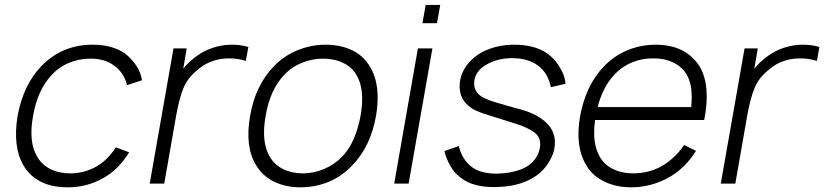

<svg xmlns="http://www.w3.org/2000/svg" viewBox="-20 -764 3430 799"><path d="M508.5 -409.5Q503 -435 488.5 -456.5Q474 -478 454 -491.5Q416.5 -520 356 -520Q309 -520 266.5 -502.2Q224 -484.5 193.5 -450Q136 -389 117.5 -281Q98 -173 134.5 -112.5Q153 -79 189.2 -60.8Q225.5 -42.5 272 -42.5Q330.5 -42.5 381 -71Q403.5 -83.5 423.8 -103.5Q444 -123.5 462.5 -151L517.5 -130Q472 -57.5 411.5 -24Q343.5 15.5 261.5 15.5Q132.5 15.5 78 -75Q32.5 -151.5 53 -281Q77 -410.5 151 -487.5Q237 -578 366.5 -578Q445.5 -578 499 -542.5Q526 -521.5 545.8 -493Q565.5 -464.5 571 -430Z M1013.5 -568.5 1003 -510.5Q969 -521.5 931 -521Q896.5 -521 863.8 -509.5Q831 -498 807 -477Q763 -443.5 744.5 -400Q735 -377.5 727.5 -349.2Q720 -321 713.5 -285.5L663.5 0H603L702 -562.5H757L742.5 -478Q762.5 -503.5 793.5 -527Q826.5 -552.5 865.8 -565.2Q905 -578 944.5 -578Q982 -578 1013.5 -568.5Z M1046 -76Q998 -154.5 1021 -282.5Q1042.5 -408 1119 -487.5Q1160.5 -531 1217 -554.5Q1274.5 -578 1334.5 -578Q1396.5 -578 1444.2 -555.5Q1492 -533 1519 -487.5Q1566.5 -410.5 1545 -282.5Q1522 -153.5 1446 -76Q1402 -29.5 1347.2 -7Q1292.5 15.5 1229.5 15.5Q1169 15.5 1121 -7.8Q1073 -31 1046 -76ZM1464 -451Q1445 -484.5 1408 -502.2Q1371 -520 1324 -520Q1278.5 -520 1235.2 -502.2Q1192 -484.5 1161.5 -451Q1104 -390 1085.5 -282.5Q1066 -173 1102.5 -112.5Q1111.5 -96 1125.2 -83Q1139 -70 1157 -61Q1175 -52 1196 -47.2Q1217 -42.5 1240 -42.5Q1262.5 -42.5 1285.2 -47.2Q1308 -52 1329.2 -61Q1350.5 -70 1369.5 -83Q1388.5 -96 1404.5 -112.5Q1460 -171 1480.5 -282.5Q1499.5 -391.5 1464 -451Z M1812 -743.5 1798.5 -667.5H1738L1751.5 -743.5ZM1779.5 -562.5 1680.5 0H1620.5L1719 -562.5Z M2272.5 -401Q2260 -461.5 2218 -491.8Q2176 -522 2111 -522Q2053.5 -522 2007.5 -497Q1962 -472.5 1954.5 -431.5Q1951.5 -413.5 1955.2 -399.5Q1959 -385.5 1969.2 -374.5Q1979.5 -363.5 1996.8 -355.2Q2014 -347 2038 -339.5Q2060.5 -332.5 2088.2 -324.8Q2116 -317 2150.5 -307.5Q2221.5 -287.5 2259.5 -247Q2297.5 -206.5 2287 -145Q2280 -110.5 2255.5 -76Q2231 -42 2196 -23Q2133.5 14.5 2034 14.5Q1984.5 14.5 1945.8 1.5Q1907 -11.5 1875.5 -43.5Q1859 -62.5 1847 -87Q1835 -111.5 1829.5 -135.5L1889 -156Q1900 -112.5 1925.5 -85.5Q1945 -63 1975.2 -52.2Q2005.5 -41.5 2042 -41.5Q2059 -41.5 2077.2 -43.2Q2095.5 -45 2112.5 -48.8Q2129.5 -52.5 2145 -58Q2160.5 -63.5 2172.5 -71Q2194 -84.5 2208.2 -104.2Q2222.5 -124 2226.5 -148Q2234 -189.5 2205.5 -211.5Q2191.5 -222.5 2170.2 -232.5Q2149 -242.5 2120 -251L2017 -283.5Q1999.5 -288.5 1985.8 -293.5Q1972 -298.5 1960.2 -304Q1948.5 -309.5 1938.5 -316.8Q1928.5 -324 1919 -333.5Q1901.5 -352 1895.8 -377.5Q1890 -403 1895 -430Q1902.5 -471.5 1933 -505Q1963.5 -539 2005.5 -556Q2058 -578 2120 -578Q2193 -578 2242 -551Q2279 -530.5 2304 -493Q2330 -454 2333.5 -415.5Z M2475.5 -112.5Q2494 -79 2530.8 -60.8Q2567.5 -42.5 2614 -42.5Q2680 -42.5 2734.5 -73Q2763 -90 2786 -111.8Q2809 -133.5 2826.5 -160.5L2876.5 -136.5Q2828.5 -59 2754.5 -21Q2685 15.5 2605.5 15.5Q2575.5 15.5 2547.5 9.5Q2519.5 3.5 2495.5 -8Q2471.5 -19.5 2452.2 -36.5Q2433 -53.5 2420 -76Q2372 -154.5 2394 -280Q2417.5 -409 2493 -487.5Q2537 -533 2592.5 -555.5Q2648 -578 2708.5 -578Q2833 -578 2891 -488.5Q2939 -407.5 2910.5 -264.5H2456.5Q2443 -169 2475.5 -112.5ZM2467 -318.5H2856.5Q2860.5 -362 2856.5 -394.5Q2852.5 -427 2838 -453Q2818 -486.5 2780.8 -504.2Q2743.5 -522 2698 -521Q2675.5 -521.5 2653.2 -517.2Q2631 -513 2610 -504.2Q2589 -495.5 2570 -482.2Q2551 -469 2535.5 -452Q2488.5 -401.5 2467 -318.5Z M3390 -568.5 3379.5 -510.5Q3345.5 -521.5 3307.5 -521Q3273 -521 3240.2 -509.5Q3207.5 -498 3183.5 -477Q3139.5 -443.5 3121 -400Q3111.5 -377.5 3104 -349.2Q3096.5 -321 3090 -285.5L3040 0H2979.5L3078.5 -562.5H3133.5L3119 -478Q3139 -503.5 3170 -527Q3203 -552.5 3242.2 -565.2Q3281.5 -578 3321 -578Q3358.5 -578 3390 -568.5Z"/></svg>

Font: Russisch Sans Light
Style: Italic
Weight: 300
Italic angle: -10°
Designer: Michael Sharanda (font) & Cristiano Sobral (main changes)
Foundry: Michael Sharanda
Version: Version 2.00;September 8, 2020;FontCreator 13.0.0.2681 64-bi